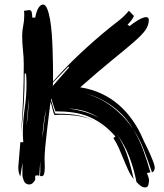

<svg xmlns="http://www.w3.org/2000/svg" viewBox="-20 -713 717 840"><path d="M203 -275Q207 -265 212 -245Q217 -225 222 -216Q256 -216 289.5 -213Q323 -210 354 -200Q373 -193 391 -184Q378 -190 365 -195Q338 -204 308 -207.5Q278 -211 245 -211Q240 -211 234.5 -210.5Q229 -210 224 -210L219 -209Q213 -220 209.5 -237Q206 -254 201 -267Q198 -246 194 -211.5Q190 -177 185.5 -140.5Q181 -104 178 -70.5Q175 -37 175 -18Q175 -13 175.5 -3Q176 7 176 18Q176 33 173.5 45.5Q171 58 161 58Q159 58 155 56Q157 36 156 15Q156 3 156 -9L152 56L143 54L134 56V74Q130 81 123.5 87.5Q117 94 108 94Q91 94 84.5 78.5Q78 63 78 51Q78 37 78 23Q79 11 79 -1Q76 12 74 26Q71 42 69 59Q64 51 62 39.5Q60 28 60 19L69 -91H82Q81 -101 80.5 -110.5Q80 -120 80 -130Q80 -184 88 -238.5Q96 -293 96 -347Q96 -358 95.5 -369Q95 -380 94 -391H88Q88 -325 84 -260.5Q80 -196 72 -130Q84 -280 84 -431Q84 -462 80.5 -493.5Q77 -525 77 -556Q77 -579 81.5 -600Q86 -621 86 -644V-655Q86 -661 85 -666Q92 -666 97.5 -667.5Q103 -669 107 -669Q117 -669 119 -658.5Q121 -648 121 -640V-636H134Q135 -642 137.5 -651.5Q140 -661 144 -670.5Q148 -680 154.5 -686.5Q161 -693 169 -693Q179 -693 186.5 -674.5Q194 -656 199 -627.5Q204 -599 206.5 -564.5Q209 -530 210 -498.5Q211 -467 211.5 -442Q212 -417 212 -407V-356Q265 -417 330 -478Q395 -539 458 -590Q482 -609 503 -625.5Q524 -642 544 -666L566 -643Q561 -632 553.5 -622.5Q546 -613 538 -605L547 -599Q553 -604 562 -610.5Q571 -617 581 -623Q591 -629 601 -633.5Q611 -638 619 -638Q631 -638 631 -626Q631 -602 616 -581Q601 -560 566 -529.5Q531 -499 473.5 -452.5Q416 -406 331 -331Q382 -323 424.5 -303Q467 -283 501 -253Q535 -223 561 -185.5Q587 -148 605 -106Q609 -96 618 -78.5Q627 -61 635.5 -42Q644 -23 650.5 -5.5Q657 12 657 22Q657 27 654 33Q651 39 645 41Q628 -9 609.5 -57Q591 -105 562 -149Q589 -104 606.5 -56.5Q624 -9 638 41L623 44Q625 49 628.5 59.5Q632 70 632 74Q632 82 629.5 94.5Q627 107 615 107Q604 107 594 99Q584 91 577 83Q566 25 545 -29Q524 -83 490 -127Q518 -88 535 -38.5Q552 11 565 71Q550 51 539.5 28Q529 5 519.5 -18.5Q510 -42 500 -65Q490 -88 476 -109L485 -116Q457 -148 428 -169Q399 -190 367 -203Q335 -216 299 -221Q263 -226 222 -226L204 -283ZM282 -418 279 -422 212 -352 211 -337ZM351 -305Q417 -287 470.5 -246Q524 -205 562 -149Q528 -207 472 -248Q416 -289 351 -305ZM280 -238Q362 -227 413 -197Q357 -235 280 -238ZM171 -173Q167 -141 165 -108Q170 -140 173 -173Q177 -205 182 -236Q175 -205 171 -173ZM101 -222Q99 -194 96 -164Q101 -196 103 -225Q106 -256 106 -282Q103 -251 101 -222ZM439 -150Q428 -161 416 -169L415 -170Q428 -162 439 -150ZM404 -177Q399 -180 394 -183Q399 -180 404 -177ZM412 -172 415 -170Q410 -173 406 -176Q409 -174 412 -172ZM457 -131Q455 -134 452 -137Q455 -134 457 -131ZM448 -141Q450 -139 452 -137Q450 -139 448 -141ZM79 -1Q80 -2 80 -3Q79 -2 79 -1ZM460 -128Q458 -129 457 -131Q459 -130 460 -128Z"/></svg>

Font: Finger Paint
Style: Regular
Weight: 400
Designer: Ralph du Carrois
Foundry: Ralph du Carrois
Version: Version 1.002